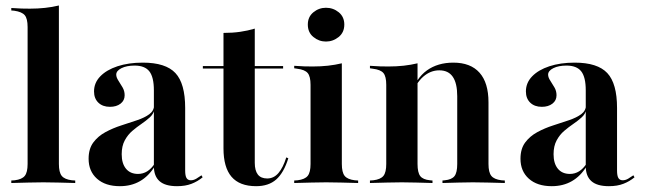

<svg xmlns="http://www.w3.org/2000/svg" viewBox="-20 -651 2293 683"><path d="M133.9 -2.4Q107.3 -2.4 81.5 -1.6Q55.6 -0.8 20.2 0V-8.9L32.3 -9.7Q58.1 -12.9 68.1 -25.4Q78.2 -37.9 78.2 -67.7V-208.1H189.5V-67.7Q189.5 -37.9 199.6 -25.4Q209.7 -12.9 235.5 -9.7L247.6 -8.9V0Q212.9 -0.8 187.1 -1.6Q161.3 -2.4 133.9 -2.4ZM78.2 -208.1V-554.8Q78.2 -584.7 68.1 -596.8Q58.1 -608.9 30.6 -612.9L20.2 -613.7V-622.6Q41.1 -621 56.5 -620.6Q71.8 -620.2 86.3 -620.2Q114.5 -620.2 140.3 -623Q166.1 -625.8 189.5 -631.5V-622.6V-208.1Z M527.4 -208.1V-329.8Q527.4 -376.6 511.3 -397.2Q495.2 -417.7 458.9 -417.7Q430.6 -417.7 412.1 -408.5Q393.5 -399.2 393.5 -385.5Q393.5 -375.8 401.2 -364.1Q408.9 -352.4 416.1 -339.9Q423.4 -327.4 423.4 -312.1Q423.4 -293.5 408.9 -282.3Q394.4 -271 371 -271Q345.2 -271 329.8 -285.9Q314.5 -300.8 314.5 -325.8Q314.5 -356.5 336.7 -379.4Q358.9 -402.4 398 -415.3Q437.1 -428.2 487.9 -428.2Q569.4 -428.2 604 -391.1Q638.7 -354 638.7 -266.9V-208.1ZM406.5 11.3Q354.8 11.3 325 -15.3Q295.2 -41.9 295.2 -86.3Q295.2 -121.8 312.1 -144.4Q329 -166.9 355.2 -181Q381.5 -195.2 411.3 -204.8Q441.1 -214.5 467.7 -223.4Q494.4 -232.3 511.3 -244.8Q528.2 -257.3 528.2 -277.4L529 -260.5Q525.8 -245.2 512.9 -233.5Q500 -221.8 483.5 -210.5Q466.9 -199.2 450.8 -185.5Q434.7 -171.8 423.8 -151.6Q412.9 -131.5 412.9 -102.4Q412.9 -69.4 428.2 -50.8Q443.5 -32.3 471 -32.3Q488.7 -32.3 503.6 -41.5Q518.5 -50.8 530.6 -69.4V-59.7Q508.9 -24.2 477.8 -6.5Q446.8 11.3 406.5 11.3ZM638.7 -44.4Q638.7 -25.8 643.5 -17.7Q648.4 -9.7 658.9 -9.7Q668.5 -9.7 678.2 -15.3Q687.9 -21 696.8 -27.4L700.8 -20.2Q683.1 -5.6 661.3 2.8Q639.5 11.3 609.7 11.3Q567.7 11.3 547.6 -6.5Q527.4 -24.2 527.4 -59.7V-208.1H638.7Z M891.1 11.3Q832.3 11.3 803.6 -22.2Q775 -55.6 775 -123.4V-208.1H886.3V-71.8Q886.3 -44.4 897.2 -30.2Q908.1 -16.1 930.6 -16.1Q954 -16.1 970.6 -35.5Q987.1 -54.8 998.4 -91.1L1005.6 -87.9Q989.5 -36.3 962.5 -12.5Q935.5 11.3 891.1 11.3ZM775 -208.1V-533.9Q807.3 -533.9 834.7 -537.9Q862.1 -541.9 886.3 -549.2V-208.1ZM701.6 -407.3V-416.1H987.1V-407.3Z M1084.7 -208.1V-349.2Q1084.7 -379 1074.6 -391.1Q1064.5 -403.2 1037.1 -406.5L1026.6 -408.1V-416.9Q1047.6 -415.3 1062.9 -414.9Q1078.2 -414.5 1092.7 -414.5Q1121 -414.5 1146.8 -417.3Q1172.6 -420.2 1196 -425.8V-416.9V-208.1ZM1140.3 -2.4Q1113.7 -2.4 1087.9 -1.6Q1062.1 -0.8 1026.6 0V-8.9L1038.7 -9.7Q1064.5 -12.9 1074.6 -25.4Q1084.7 -37.9 1084.7 -67.7V-208.1H1196V-67.7Q1196 -37.9 1206 -25.4Q1216.1 -12.9 1241.9 -9.7L1254 -8.9V0Q1219.4 -0.8 1193.5 -1.6Q1167.7 -2.4 1140.3 -2.4ZM1139.5 -503.2Q1114.5 -503.2 1094.8 -519.4Q1075 -535.5 1075 -563.7Q1075 -591.1 1094.8 -607.3Q1114.5 -623.4 1139.5 -623.4Q1165.3 -623.4 1185.1 -607.3Q1204.8 -591.1 1204.8 -563.7Q1204.8 -535.5 1184.7 -519.4Q1164.5 -503.2 1139.5 -503.2Z M1409.7 -2.4Q1383.1 -2.4 1357.3 -1.6Q1331.5 -0.8 1296 0V-8.9L1308.1 -9.7Q1333.9 -12.9 1344 -25.4Q1354 -37.9 1354 -67.7V-208.1H1465.3V-67.7Q1465.3 -37.1 1475 -24.6Q1484.7 -12.1 1509.7 -9.7L1518.5 -8.9V0Q1484.7 -0.8 1460.1 -1.6Q1435.5 -2.4 1409.7 -2.4ZM1354 -208.1V-349.2Q1354 -379 1344 -391.1Q1333.9 -403.2 1306.5 -406.5L1296 -408.1V-416.9Q1316.9 -415.3 1332.3 -414.9Q1347.6 -414.5 1362.1 -414.5Q1390.3 -414.5 1416.1 -417.3Q1441.9 -420.2 1465.3 -425.8V-416.9V-208.1ZM1606.5 -208.1V-308.9Q1606.5 -354.8 1590.7 -377.8Q1575 -400.8 1542.7 -400.8Q1511.3 -400.8 1485.5 -378.2Q1459.7 -355.6 1441.1 -307.3L1438.7 -310.5Q1459.7 -372.6 1498.4 -400.4Q1537.1 -428.2 1592.7 -428.2Q1654 -428.2 1685.9 -392.3Q1717.7 -356.5 1717.7 -287.1V-208.1ZM1662.1 -2.4Q1637.1 -2.4 1612.5 -1.6Q1587.9 -0.8 1554 0V-8.9L1562.1 -9.7Q1587.1 -12.1 1596.8 -24.6Q1606.5 -37.1 1606.5 -67.7V-208.1H1717.7V-67.7Q1717.7 -37.9 1727.8 -25.4Q1737.9 -12.9 1763.7 -9.7L1775.8 -8.9V0Q1740.3 -0.8 1714.5 -1.6Q1688.7 -2.4 1662.1 -2.4Z M2063.7 -208.1V-329.8Q2063.7 -376.6 2047.6 -397.2Q2031.5 -417.7 1995.2 -417.7Q1966.9 -417.7 1948.4 -408.5Q1929.8 -399.2 1929.8 -385.5Q1929.8 -375.8 1937.5 -364.1Q1945.2 -352.4 1952.4 -339.9Q1959.7 -327.4 1959.7 -312.1Q1959.7 -293.5 1945.2 -282.3Q1930.6 -271 1907.3 -271Q1881.5 -271 1866.1 -285.9Q1850.8 -300.8 1850.8 -325.8Q1850.8 -356.5 1873 -379.4Q1895.2 -402.4 1934.3 -415.3Q1973.4 -428.2 2024.2 -428.2Q2105.6 -428.2 2140.3 -391.1Q2175 -354 2175 -266.9V-208.1ZM1942.7 11.3Q1891.1 11.3 1861.3 -15.3Q1831.5 -41.9 1831.5 -86.3Q1831.5 -121.8 1848.4 -144.4Q1865.3 -166.9 1891.5 -181Q1917.7 -195.2 1947.6 -204.8Q1977.4 -214.5 2004 -223.4Q2030.6 -232.3 2047.6 -244.8Q2064.5 -257.3 2064.5 -277.4L2065.3 -260.5Q2062.1 -245.2 2049.2 -233.5Q2036.3 -221.8 2019.8 -210.5Q2003.2 -199.2 1987.1 -185.5Q1971 -171.8 1960.1 -151.6Q1949.2 -131.5 1949.2 -102.4Q1949.2 -69.4 1964.5 -50.8Q1979.8 -32.3 2007.3 -32.3Q2025 -32.3 2039.9 -41.5Q2054.8 -50.8 2066.9 -69.4V-59.7Q2045.2 -24.2 2014.1 -6.5Q1983.1 11.3 1942.7 11.3ZM2175 -44.4Q2175 -25.8 2179.8 -17.7Q2184.7 -9.7 2195.2 -9.7Q2204.8 -9.7 2214.5 -15.3Q2224.2 -21 2233.1 -27.4L2237.1 -20.2Q2219.4 -5.6 2197.6 2.8Q2175.8 11.3 2146 11.3Q2104 11.3 2083.9 -6.5Q2063.7 -24.2 2063.7 -59.7V-208.1H2175Z"/></svg>

Font: Playfair 144pt SemiCondensed
Style: Bold
Weight: 700
Width: 4
Designer: Claus Eggers Sørensen
Foundry: Claus Eggers Sørensen
Version: Version 2.203